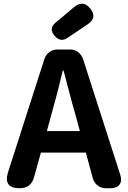

<svg xmlns="http://www.w3.org/2000/svg" viewBox="-20 -1004 681 1024"><path d="M85 0Q-4 0 23 -86L217 -690Q225 -713 243.5 -726.5Q262 -740 286 -740H354Q378 -740 396.5 -726Q415 -712 423 -689L621 -73Q632 -39 617.5 -19.5Q603 0 568 0H545Q520 0 501 -14.5Q482 -29 475 -53L438 -190H318H198L162 -60Q146 0 85 0ZM230 -305H318H406L384 -386Q370 -433 344 -532Q328 -596 319 -628H315Q287 -508 252 -386ZM272 -812Q238 -851 276 -883L330 -928L375 -966Q423 -1006 461 -959Q501 -910 447 -874L340 -802Q303 -777 272 -812Z"/></svg>

Font: GenSenRounded TW B
Style: Regular
Weight: 700
Version: Version 1.501;PS 1;hotconv 16.6.51;makeotf.lib2.5.65220